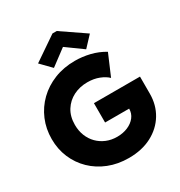

<svg xmlns="http://www.w3.org/2000/svg" viewBox="-218 -1110 1192 1269"><g transform="rotate(-30 378.0 -475.0)"><path d="M396.5 7.8Q313 7.8 243.4 -19.8Q173.8 -47.4 122.8 -96.7Q71.8 -146 43.7 -212.2Q15.6 -278.3 15.6 -355.5Q15.6 -433.6 44.2 -501.2Q72.8 -568.8 125 -619.6Q177.2 -670.4 248.8 -699Q320.3 -727.5 406.2 -727.5Q461.9 -727.5 518.8 -713.9Q575.7 -700.2 626 -669.9L557.6 -509.8Q534.2 -532.7 495.1 -548.1Q456.1 -563.5 406.2 -563.5Q348.1 -563.5 300.3 -539.3Q252.4 -515.1 223.9 -469.7Q195.3 -424.3 195.3 -360.4Q195.3 -314.9 210.4 -276.9Q225.6 -238.8 253.2 -210.9Q280.8 -183.1 317.9 -167.7Q355 -152.3 399.4 -152.3Q443.8 -152.3 480.2 -167.7Q516.6 -183.1 538.1 -210.7Q559.6 -238.3 559.6 -274.4H376V-421.9H727.5V-292Q727.5 -206.1 686.5 -138.2Q645.5 -70.3 571 -31.2Q496.6 7.8 396.5 7.8ZM263.7 -755.9 187.5 -834 369.1 -958H401.4L583 -834L509.8 -755.9L385.7 -845.7H383.8Z"/></g></svg>

Font: Reddit Sans Black
Style: Regular
Weight: 900
Version: Version 1.014